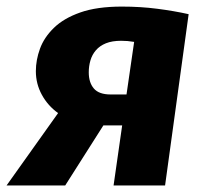

<svg xmlns="http://www.w3.org/2000/svg" viewBox="-56 -569 623 589"><path d="M318 -548.8Q375.1 -548.8 426.5 -542.1Q477.9 -535.5 522.7 -525.5L450.4 0H292.4L318.8 -184.4H261.2L144 0H-35.9L122.2 -222.1Q90.7 -244.7 72.4 -278.2Q54 -311.7 54 -350.7Q54 -385 66.7 -419.7Q79.3 -454.3 109.4 -483.6Q139.4 -512.9 190.3 -530.8Q241.2 -548.8 318 -548.8ZM315.7 -443.9Q288 -443.9 268.9 -436.2Q249.9 -428.5 238.1 -414.7Q226.4 -401 221.4 -383.6Q216.3 -366.2 216.3 -347.1Q216.3 -315.7 232 -297.4Q247.7 -279.2 283.4 -279.2H332.1L355.5 -440.5Q344.9 -442.2 335.2 -443.1Q325.5 -443.9 315.7 -443.9Z"/></svg>

Font: Fira Sans Variable
Style: Italic
Weight: 397
Italic angle: -8°
Designer: Carrois Corporate & Edenspiekermann AG
Foundry: Carrois Corporate GbR & Edenspiekermann AG
Version: Version 4.202